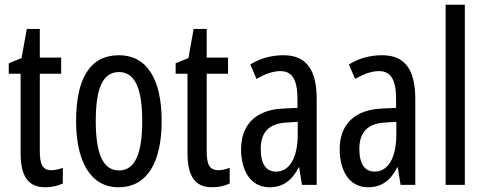

<svg xmlns="http://www.w3.org/2000/svg" viewBox="-20 -780 2045 810"><path d="M197 -62C158 -62 148 -89 148 -143V-469H238V-537H148V-658H93L71 -535L17 -513V-469H67V-133C67 -37 99 10 170 10C200 10 224 4 245 -6V-72C229 -66 213 -62 197 -62Z M662 -269C662 -452 596 -547 482 -547C358 -547 301 -446 301 -269C301 -101 361 10 480 10C605 10 662 -102 662 -269ZM384 -269C384 -407 413 -476 482 -476C549 -476 580 -407 580 -269C580 -130 549 -61 482 -61C414 -61 384 -132 384 -269Z M901 -62C862 -62 852 -89 852 -143V-469H942V-537H852V-658H797L775 -535L721 -513V-469H771V-133C771 -37 803 10 874 10C904 10 928 4 949 -6V-72C933 -66 917 -62 901 -62Z M1176 -547C1125 -547 1078 -534 1036 -508L1062 -447C1100 -469 1133 -480 1163 -480C1214 -480 1235 -442 1235 -360V-325L1174 -322C1061 -317 997 -256 997 -150C997 -65 1034 10 1117 10C1173 10 1212 -18 1240 -74H1242L1254 0H1316V-362C1316 -480 1277 -547 1176 -547ZM1188 -263 1236 -266V-212C1236 -114 1201 -56 1145 -56C1104 -56 1080 -86 1080 -152C1080 -222 1115 -259 1188 -263Z M1592 -547C1541 -547 1494 -534 1452 -508L1478 -447C1516 -469 1549 -480 1579 -480C1630 -480 1651 -442 1651 -360V-325L1590 -322C1477 -317 1413 -256 1413 -150C1413 -65 1450 10 1533 10C1589 10 1628 -18 1656 -74H1658L1670 0H1732V-362C1732 -480 1693 -547 1592 -547ZM1604 -263 1652 -266V-212C1652 -114 1617 -56 1561 -56C1520 -56 1496 -86 1496 -152C1496 -222 1531 -259 1604 -263Z M1941 0V-760H1860V0Z"/></svg>

Font: Noto Sans Gurmukhi UI ExtraCondensed
Style: Regular
Weight: 400
Width: 2
Designer: Jelle Bosma - Monotype Design Team
Foundry: Monotype Imaging Inc.
Version: Version 2.004